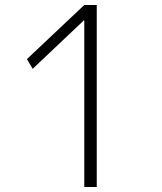

<svg xmlns="http://www.w3.org/2000/svg" viewBox="-20 -750 650 770"><path d="M318 0V-668H316L111 -474L88 -513L318 -730H368V0Z"/></svg>

Font: M PLUS 1p Light
Style: Regular
Weight: 300
Version: Version 1.061